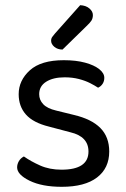

<svg xmlns="http://www.w3.org/2000/svg" viewBox="-20 -707 487 740"><path d="M401 -123Q401 -59 354 -23Q307 13 218 13Q142 13 94 -10.5Q46 -34 46 -62Q46 -74 52.5 -85.5Q59 -97 72 -104Q99 -85 135 -69Q171 -53 217 -53Q321 -53 321 -123Q321 -152 303.5 -170.5Q286 -189 252 -197L169 -219Q108 -234 80 -265.5Q52 -297 52 -344Q52 -397 95 -436Q138 -475 226 -475Q273 -475 308 -465.5Q343 -456 362.5 -440.5Q382 -425 382 -407Q382 -394 375.5 -384Q369 -374 358 -369Q346 -377 327.5 -386.5Q309 -396 284 -402.5Q259 -409 229 -409Q185 -409 158 -392Q131 -375 131 -344Q131 -322 146.5 -305.5Q162 -289 196 -281L265 -264Q333 -248 367 -213.5Q401 -179 401 -123ZM192 -578 289 -687Q311 -686 324.5 -674.5Q338 -663 338 -649Q338 -636 332 -627Q326 -618 312 -605L221 -516Q202 -516 189.5 -526.5Q177 -537 177 -550Q177 -559 182 -565.5Q187 -572 192 -578Z"/></svg>

Font: Baloo Bhaijaan 2
Style: Regular
Weight: 400
Designer: Sanskriti Dholi, Noopur Datye and Ek Type
Foundry: Ek Type
Version: Version 1.701